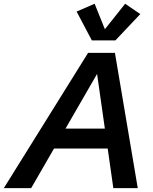

<svg xmlns="http://www.w3.org/2000/svg" viewBox="-73 -978 795 998"><path d="M-53.2 0 384.8 -703.1H524.4L643.1 0H516.1L431.6 -593.8L88.9 0ZM170.9 -206.1 192.9 -309.6H554.2L532.2 -206.1ZM577.6 -958.5 656.2 -904.8 526.9 -768.1H404.3L325.2 -918L418.9 -958.5L472.2 -826.2Z"/></svg>

Font: Schibsted Grotesk SemiBold
Style: Italic
Weight: 600
Italic angle: -12°
Designer: Bakken & Baeck AS, Henrik Kongsvoll
Foundry: Schibsted ASA
Version: Version 1.100;gftools[0.9.25]